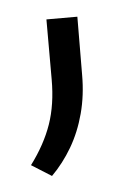

<svg xmlns="http://www.w3.org/2000/svg" viewBox="-32 -715 191 290"><g transform="rotate(-5 64.0 -570.0)"><path d="M36.1 -451.2 5.9 -470.2Q27.8 -499.5 38.1 -529.1Q48.3 -558.6 48.3 -596.2V-687.5H95.2L94.7 -599.1Q94.7 -568.4 87.4 -541Q80.1 -513.7 66.9 -491.2Q53.7 -468.8 36.1 -451.2Z"/></g></svg>

Font: Heebo ExtraLight
Style: Regular
Weight: 250
Designer: Oded Ezer
Foundry: Ezer Type House
Version: Version 3.100